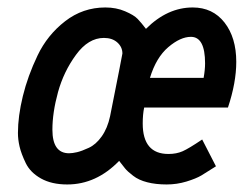

<svg xmlns="http://www.w3.org/2000/svg" viewBox="-20 -483 656 517"><path d="M593.8 -193.4H368.2Q364.3 -174.8 364.3 -150.4Q364.3 -68.4 433.6 -68.4Q455.1 -68.4 471.7 -75.7Q488.3 -83 524.4 -107.4L561.5 -35.2Q537.1 -19.5 522.5 -10.7Q507.8 -2 481.9 5.9Q456.1 13.7 428.7 13.7Q399.4 13.7 376.5 7.8Q353.5 2 338.4 -9.8Q323.2 -21.5 316.9 -29.3Q310.5 -37.1 300.8 -49.8Q239.3 13.7 161.1 13.7Q119.1 13.7 90.3 -2.4Q61.5 -18.6 49.3 -43.9Q37.1 -69.3 32.7 -88.4Q28.3 -107.4 28.3 -125Q28.3 -169.9 41.5 -224.1Q54.7 -278.3 81.1 -333.5Q107.4 -388.7 155.3 -425.8Q203.1 -462.9 263.7 -462.9Q293 -462.9 316.9 -452.6Q340.8 -442.4 350.6 -432.1Q360.4 -421.9 373 -405.3Q430.7 -462.9 499 -462.9Q552.7 -462.9 584.5 -422.4Q616.2 -381.8 616.2 -316.4Q616.2 -260.7 593.8 -193.4ZM383.8 -273.4H528.3Q532.2 -294.9 532.2 -312.5Q532.2 -383.8 494.1 -383.8Q465.8 -383.8 433.1 -356Q400.4 -328.1 383.8 -273.4ZM276.4 -169.9 300.8 -293Q309.6 -337.9 309.6 -338.9Q309.6 -356.4 295.9 -368.7Q282.2 -380.9 259.8 -380.9Q217.8 -380.9 184.6 -335.4Q151.4 -290 136.2 -234.9Q121.1 -179.7 121.1 -133.8Q121.1 -70.3 166 -70.3Q174.8 -70.3 187.5 -73.2Q200.2 -76.2 219.2 -85Q238.3 -93.8 253.9 -115.7Q269.5 -137.7 276.4 -169.9Z"/></svg>

Font: Thabit-Bold-Oblique
Style: Bold Oblique
Weight: 700
Designer: Regenerated by Nadim Shaikli
Foundry: MAK Alagha
Version: 0.01